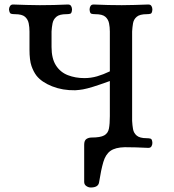

<svg xmlns="http://www.w3.org/2000/svg" viewBox="-20 -654 773 853"><path d="M632 -40Q642 -40 649 -38Q656 -36 657 -19Q657 -11 653 -4Q649 3 639 3Q582 0 534 0Q492 1 470.5 16.5Q449 32 439 66Q429 100 420 157Q416 179 383 179Q373 179 363.5 172.5Q354 166 354 154V-11Q354 -30 364 -36.5Q374 -43 387 -43Q426 -43 443 -52.5Q460 -62 464 -83Q468 -104 468 -138V-294Q421 -277 393.5 -268.5Q366 -260 349 -257Q332 -254 314 -253Q258 -252 211.5 -270.5Q165 -289 142 -318Q129 -335 120 -360.5Q111 -386 111 -434V-514Q111 -533 107.5 -550.5Q104 -568 91 -579.5Q78 -591 46 -591Q36 -591 29 -593Q22 -595 20 -612Q20 -620 24.5 -627Q29 -634 38 -634Q70 -633 98.5 -632Q127 -631 157 -631Q218 -631 282 -634Q292 -634 296 -627Q300 -620 300 -612Q299 -595 292 -593Q285 -591 275 -591Q244 -591 230.5 -579.5Q217 -568 213.5 -550.5Q210 -533 209 -514V-445Q209 -394 228.5 -363.5Q248 -333 281.5 -320Q315 -307 355 -307Q384 -307 411.5 -315Q439 -323 468 -337V-514Q468 -533 464.5 -550.5Q461 -568 448 -579.5Q435 -591 403 -591Q393 -591 386 -593Q379 -595 378 -612Q378 -620 382 -627Q386 -634 396 -634Q461 -631 521 -631Q550 -631 578.5 -632Q607 -633 639 -634Q649 -634 653 -627Q657 -620 657 -612Q656 -595 649 -593Q642 -591 632 -591Q601 -591 587.5 -579.5Q574 -568 571 -550.5Q568 -533 567 -514V-117Q568 -98 571 -80.5Q574 -63 587.5 -51.5Q601 -40 632 -40Z"/></svg>

Font: Alice
Style: Regular
Weight: 400
Designer: Ksenia Yerulevich
Foundry: Cyreal (http://www.cyreal.org/)
Version: Version 2.003; ttfautohint (v1.8.3)